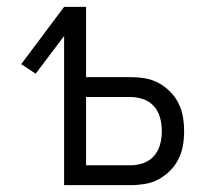

<svg xmlns="http://www.w3.org/2000/svg" viewBox="-20 -540 640 560"><path d="M167 0V-435L84 -325L42 -353L167 -520H231V-315H361Q382 -315 403 -311.5Q424 -308 442.5 -298Q461 -288 476 -273Q491 -258 500.5 -239Q510 -220 513.5 -199.5Q517 -179 517 -157Q517 -136 513.5 -115.5Q510 -95 500.5 -76Q491 -57 476 -42Q461 -27 442.5 -17Q424 -7 403 -3.5Q382 0 361 0ZM361 -58Q380 -58 398.5 -64.5Q417 -71 429.5 -85.5Q442 -100 447 -119Q452 -138 452 -157Q452 -177 447 -196Q442 -215 429.5 -229.5Q417 -244 398.5 -250.5Q380 -257 361 -257H231V-58Z"/></svg>

Font: Iosevka Aile Light
Style: Regular
Weight: 300
Designer: Belleve Invis
Foundry: Belleve Invis
Version: Version 27.3.5; ttfautohint (v1.8.4)